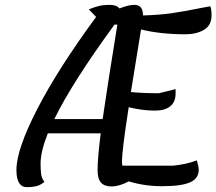

<svg xmlns="http://www.w3.org/2000/svg" viewBox="-20 -746 896 795"><path d="M564 -624 522 -365Q567 -360 638 -360L707 -377V-358Q707 -324 685 -306Q663 -288 621 -288Q570 -288 513 -302Q485 -125 485 -74Q485 -68 487 -60H696Q750 -65 795 -82Q803 -55 803 -44Q803 -7 767 9Q731 25 651 25Q579 25 513 5Q474 26 442 26Q412 26 398 10Q384 -6 384 -42Q384 -90 397 -194H178Q148 -118 148 -68Q148 -41 150.5 -24Q153 -7 164 7Q147 21 130 25Q113 29 92 29Q48 29 48 -42Q48 -127 134 -294Q220 -461 378 -676L348 -707Q371 -717 391 -721.5Q411 -726 434 -726Q462 -726 475 -711Q512 -726 536 -726Q572 -726 572 -683V-682Q639 -684 689 -691Q739 -698 818 -714L851 -720Q856 -704 856 -683Q856 -641 824.5 -622.5Q793 -604 748 -604Q645 -604 564 -624ZM405 -253Q428 -411 466 -644H454Q278 -403 205 -253Z"/></svg>

Font: Lemonada Light
Style: Regular
Weight: 300
Designer: Mohamed Gaber (Arabic) Eduardo Tunni (Latin)
Foundry: Kief Type Foundry
Version: Version 3.006